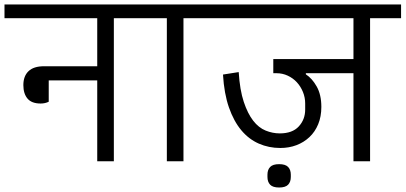

<svg xmlns="http://www.w3.org/2000/svg" viewBox="-40 -718 1806 855"><path d="M141 -257Q101 -257 82.5 -279Q64 -301 64 -339Q64 -379 87 -401Q110 -423 156 -423H393V-637H-20V-698H605V-637H467V0H393V-360H177V-265Q161 -257 141 -257Z M703 -637H565V-698H915V-637H777V0H703Z M1208 -59Q1157 -59 1112.5 -78.5Q1068 -98 1034.5 -138Q1001 -178 979.5 -239.5Q958 -301 953 -386L1023 -397Q1028 -317 1045.5 -264.5Q1063 -212 1087.5 -180.5Q1112 -149 1143 -136.5Q1174 -124 1206 -124Q1262 -124 1290.5 -155Q1319 -186 1319 -230V-257Q1319 -284 1309 -308.5Q1299 -333 1282 -351.5Q1265 -370 1241.5 -381Q1218 -392 1191 -392H1177V-455H1534V-637H875V-698H1746V-637H1608V0H1534V-392H1322V-387Q1350 -369 1370.5 -332.5Q1391 -296 1391 -242Q1391 -199 1377 -165Q1363 -131 1338 -107.5Q1313 -84 1280 -71.5Q1247 -59 1208 -59ZM1203 117Q1175 117 1163 104.5Q1151 92 1151 70V60Q1151 38 1163 25.5Q1175 13 1203 13Q1231 13 1243 25.5Q1255 38 1255 60V70Q1255 92 1243 104.5Q1231 117 1203 117Z"/></svg>

Font: IBM Plex Sans Devanagari
Style: Regular
Weight: 400
Designer: Mike Abbink, Paul van der Laan, Pieter van Rosmalen, Erin McLaughlin
Foundry: Bold Monday
Version: Version 1.1